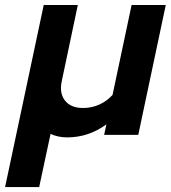

<svg xmlns="http://www.w3.org/2000/svg" viewBox="-70 -541 684 770"><path d="M-49.6 209.3 105.4 -521H242.1L178.1 -217.6Q166.9 -167.8 190.5 -137.8Q214.1 -107.9 263 -107.9Q298 -107.9 328.2 -121.6Q358.4 -135.3 381.3 -160.2L457.8 -521H594.8L484.5 0H347.6L356.7 -42.3Q285.1 10 199.3 10Q180 10 163.2 6.2Q146.3 2.4 132.8 -4.1L87.1 209.3Z"/></svg>

Font: Red Hat Display
Style: Italic
Weight: 300
Italic angle: -12°
Designer: Pentagram, MCKL
Foundry: Pentagram, MCKL
Version: Version 1.023